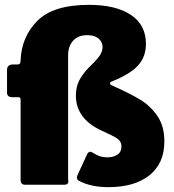

<svg xmlns="http://www.w3.org/2000/svg" viewBox="-20 -762 716 792"><path d="M582 -581Q582 -528 549.5 -492Q517 -456 439 -425Q434 -423 434 -418Q434 -413 441 -410Q515 -377 557.5 -351.5Q600 -326 629 -284Q658 -242 658 -179Q658 -88 596.5 -39Q535 10 427 10Q355 10 306 -16Q297 -21 297 -30Q297 -32 299 -38L340 -127Q345 -136 353 -136Q356 -136 361 -133Q375 -124 389.5 -118.5Q404 -113 423 -113Q448 -113 464.5 -124Q481 -135 481 -158Q481 -178 465 -189.5Q449 -201 404 -221Q293 -270 293 -368Q293 -404 307 -430.5Q321 -457 345 -482Q352 -489 369 -506Q386 -523 394.5 -538Q403 -553 403 -568Q403 -589 386.5 -603Q370 -617 340 -617Q302 -617 281.5 -594Q261 -571 261 -535V-22Q262 -19 262 -14Q262 0 246 0H83Q65 0 65 -20V-351Q65 -361 57 -361H31Q9 -361 9 -380V-474Q9 -484 15 -490Q21 -496 33 -496H51Q60 -496 62.5 -500.5Q65 -505 65 -514Q69 -611 134.5 -676.5Q200 -742 347 -742Q458 -742 520 -700.5Q582 -659 582 -581Z"/></svg>

Font: Libre Franklin Black
Style: Regular
Weight: 900
Designer: Pablo Impallari, Rodrigo Fuenzalida
Foundry: Impallari Type
Version: Version 1.002; ttfautohint (v1.5)